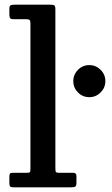

<svg xmlns="http://www.w3.org/2000/svg" viewBox="-20 -800 480 820"><path d="M90 -718H38Q25 -718 22.5 -723.5Q20 -729 20 -740.5V-762.5Q20 -775 25.5 -777.5Q31 -780 42.5 -780H193Q207 -780 211.8 -777.2Q216.5 -774.5 216.5 -760V-84.5Q216.5 -71 218 -66.5Q219.5 -62 233.5 -62H293Q306.5 -62 306.5 -48.5V-21Q306.5 -6 301.5 -3Q296.5 0 282.5 0H39.5Q28 0 24 -3Q20 -6 20 -18V-44.5Q20 -54 22.2 -58Q24.5 -62 34 -62H92.5Q105.5 -62 107.8 -64.8Q110 -67.5 110 -81V-699.5Q110 -711.5 106.2 -714.8Q102.5 -718 90 -718ZM293 -453.5Q293 -481.5 313 -501.8Q333 -522 361.5 -522Q389.5 -522 409.8 -501.8Q430 -481.5 430 -453.5Q430 -425.5 409.8 -405.2Q389.5 -385 361.5 -385Q333 -385 313 -405.2Q293 -425.5 293 -453.5Z"/></svg>

Font: Besley Medium
Style: Regular
Weight: 500
Designer: Owen Earl
Foundry: indestructible type*
Version: Version 2.001; ttfautohint (v1.8.3)